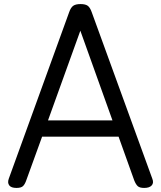

<svg xmlns="http://www.w3.org/2000/svg" viewBox="-20 -910 792 944"><path d="M61 14Q35 14 25.5 1.5Q16 -11 23 -31L320 -850Q328 -873 340 -881.5Q352 -890 376 -890Q400 -890 411.5 -881.5Q423 -873 431 -850L729 -31Q737 -11 726 1.5Q715 14 689 14Q667 14 657.5 5.5Q648 -3 640 -23L563 -238H187L109 -23Q102 -3 92.5 5.5Q83 14 61 14ZM216 -318H533L375 -759Z"/></svg>

Font: Playwrite GB J
Style: Regular
Weight: 400
Designer: Veronika Burian, José Scaglione
Foundry: TypeTogether
Version: Version 1.002